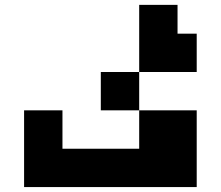

<svg xmlns="http://www.w3.org/2000/svg" viewBox="-20 -762 899 782"><path d="M781.2 0H78.1V-312.5H234.4V-156.2H546.9V-312.5H390.6V-468.8H546.9V-625H781.2V-468.8H546.9V-312.5H781.2ZM703.1 -742.2V-625Q703.1 -606.4 664.1 -599.1Q625 -591.8 585.9 -599.1Q546.9 -606.4 546.9 -625V-742.2Z"/></svg>

Font: Sorena-Fanum Normal
Style: Regular
Weight: 400
Designer: Mohammad Darvishi
Version: Version 1.000;March 20, 2024;FontCreator 15.0.0.2958 64-bit